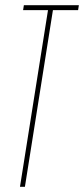

<svg xmlns="http://www.w3.org/2000/svg" viewBox="-20 -720 324 740"><path d="M281 -681H184L76 0H57L165 -681H69L72 -700H284Z"/></svg>

Font: Georama
Style: Italic
Weight: 400
Width: 2
Italic angle: -9°
Designer: Jean-Baptiste Levee
Foundry: Production Type
Version: Version 1.000